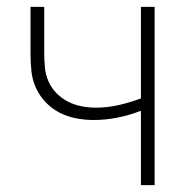

<svg xmlns="http://www.w3.org/2000/svg" viewBox="-20 -540 540 560"><path d="M391 0V-217Q358 -204 323 -197Q288 -190 252 -190Q227 -190 201.5 -195Q176 -200 153.5 -211.5Q131 -223 113 -242Q95 -261 84.5 -284.5Q74 -308 71.5 -333.5Q69 -359 69 -385V-520H109V-385Q109 -364 111 -343Q113 -322 121.5 -302.5Q130 -283 145 -268Q160 -253 178.5 -243.5Q197 -234 218 -230Q239 -226 260 -226Q293 -226 326 -233.5Q359 -241 391 -253V-520H431V0Z"/></svg>

Font: Iosevka Curly Extralight
Style: Regular
Weight: 200
Monospace: yes
Designer: Belleve Invis
Foundry: Belleve Invis
Version: Version 22.1.2; ttfautohint (v1.8.4)